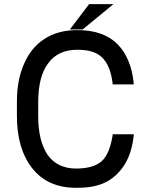

<svg xmlns="http://www.w3.org/2000/svg" viewBox="-20 -895 727 925"><path d="M625 -248 624 -240.2Q611.3 -121.1 543 -55.7Q521.5 -34.2 492.2 -18.6Q463.9 -3.9 428.7 2.9Q397.5 9.8 346.7 9.8Q209 9.8 134.8 -85Q61.5 -178.7 61.5 -335.9V-405.3Q61.5 -510.7 95.7 -586.9Q128.9 -665 193.4 -707Q257.8 -750 353.5 -750Q478.5 -750 546.9 -681.6Q612.3 -613.3 624 -495.1V-488.3H522.5V-494.1Q511.7 -580.1 471.7 -618.2Q434.6 -655.3 353.5 -655.3Q258.8 -655.3 211.9 -589.8Q164.1 -526.4 164.1 -403.3V-333Q164.1 -217.8 209 -149.4Q255.9 -83 346.7 -83Q428.7 -83 469.7 -118.2Q507.8 -152.3 522.5 -242.2V-248ZM526.4 -875H409.2L316.4 -752.9H377.9Z"/></svg>

Font: RobotoJAA
Style: Medium
Weight: 500
Version: Version 2.05; 2016-11-05